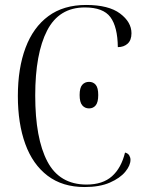

<svg xmlns="http://www.w3.org/2000/svg" viewBox="-20 -744 581 774"><path d="M321 10Q232 10 172 -35.5Q112 -81 82 -163.5Q52 -246 52 -357Q52 -469 83 -551.5Q114 -634 175 -679Q236 -724 327 -724Q418 -724 464 -689.5Q510 -655 510 -610Q510 -582 494.5 -568Q479 -554 455 -554Q454 -636 425 -675Q396 -714 322 -714Q218 -714 170 -621Q122 -528 122 -359Q122 -186 171 -93Q220 0 329 0Q394 0 431.5 -33.5Q469 -67 484 -129Q496 -126 501 -117.5Q506 -109 506 -100Q506 -77 485 -51.5Q464 -26 423 -8Q382 10 321 10ZM339 -307Q322 -307 311.5 -319.5Q301 -332 301 -361Q301 -390 311.5 -402Q322 -414 339 -414Q356 -414 366 -402Q376 -390 376 -361Q376 -332 366 -319.5Q356 -307 339 -307Z"/></svg>

Font: Noto Serif Display SemiCondensed Light
Style: Regular
Weight: 300
Width: 4
Designer: Monotype Design Team
Foundry: Monotype Imaging Inc.
Version: Version 2.009